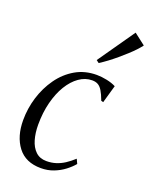

<svg xmlns="http://www.w3.org/2000/svg" viewBox="-151 -888 776 980"><g transform="rotate(20 237.0 -398.0)"><path d="M193.5 9.5Q110.5 9.5 68 -46.2Q25.5 -102 25.5 -190.5Q25.5 -254 44.2 -315Q63 -376 98.5 -426Q134 -476 185 -505.8Q236 -535.5 300.5 -535.5Q326 -535.5 355.2 -529.5Q384.5 -523.5 405.5 -512.5L378 -416L366.5 -419Q354.5 -451.5 343.5 -469.2Q332.5 -487 319.5 -494.2Q306.5 -501.5 288 -501.5Q250.5 -501.5 217.5 -478.2Q184.5 -455 159.2 -413.5Q134 -372 119.8 -316.2Q105.5 -260.5 105.5 -194.5Q105.5 -150.5 116 -114Q126.5 -77.5 149.2 -55.8Q172 -34 208 -34Q235.5 -34 259.2 -41.5Q283 -49 305 -63.2Q327 -77.5 350 -98.5L361.5 -74Q345 -54 319.5 -34.5Q294 -15 262.2 -2.8Q230.5 9.5 193.5 9.5ZM273.5 -606.5 412.5 -806 474 -758.5Q464 -745 448.8 -728.8Q433.5 -712.5 414.2 -695Q395 -677.5 373.8 -659.5Q352.5 -641.5 330.8 -625.2Q309 -609 288 -595.5Z"/></g></svg>

Font: Merriweather 96pt Light
Style: Italic
Weight: 300
Italic angle: -7.8°
Version: Version 2.101